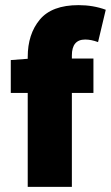

<svg xmlns="http://www.w3.org/2000/svg" viewBox="-20 -728 432 748"><path d="M312 -574Q260 -574 260 -512V-500H344V-366H260V0H88V-366H22V-494L88 -499V-506Q88 -595 135 -651.5Q182 -708 286 -708Q343 -708 392 -690L362 -564Q335 -574 312 -574Z"/></svg>

Font: Assistant ExtraBold
Style: Regular
Weight: 800
Designer: Hebrew By Ben Nathan, Latin by Paul Hunt
Version: Version 2.001;PS 002.001;hotconv 1.0.88;makeotf.lib2.5.64775